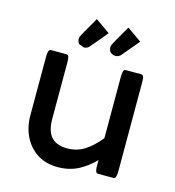

<svg xmlns="http://www.w3.org/2000/svg" viewBox="-106 -778 806 884"><g transform="rotate(15 297.5 -336.5)"><path d="M65.9 -181.6V-459Q65.9 -487.3 72.8 -493.7Q75.2 -496.6 79.1 -496.6H154.3Q158.2 -496.6 160.6 -494.1Q163.1 -491.7 164.1 -489Q165 -486.3 166 -482.4Q167.5 -474.1 167.5 -459V-191.4Q167.5 -131.3 195.3 -103.5Q220.2 -78.6 268.6 -78.6Q314 -78.6 350.1 -101.3Q386.2 -124 422.4 -168V-459Q422.4 -483.9 427.2 -491.7Q430.2 -496.6 435.5 -496.6H510.7Q514.6 -496.6 517.6 -493.4Q520.5 -490.2 522 -484.4Q523.9 -474.1 523.9 -459V-40Q523.9 -11.7 517.1 -5.4Q514.6 -2.4 510.7 -2.4H435.5Q431.6 -2.4 428.7 -5.4Q422.4 -11.7 422.4 -40V-64Q386.2 -27.3 347.2 -6.8Q303.2 16.1 248 16.1Q192.9 16.1 150.4 -10.3Q135.7 -19.5 122.6 -32.7Q101.6 -53.7 87.9 -81.5Q65.9 -126.5 65.9 -181.6ZM466.8 -640.1 399.4 -560.1Q389.2 -547.4 373 -547.4Q366.2 -547.4 360.4 -549.8Q354 -551.8 349.1 -556.6Q340.3 -565.4 340.3 -580.1Q340.3 -589.4 347.7 -602.1L397.5 -689ZM316.4 -640.1 249 -560.1Q238.8 -547.4 222.7 -547.4L199.2 -556.2Q189.9 -564.9 189.9 -580.1Q189.9 -589.4 197.3 -602.1L247.1 -689Z"/></g></svg>

Font: YuPearl-Medium
Style: Medium
Weight: 500
Designer: Max Yao
Foundry: Max-Everyday
Version: Version 1.011; ttfautohint (v1.8.3)